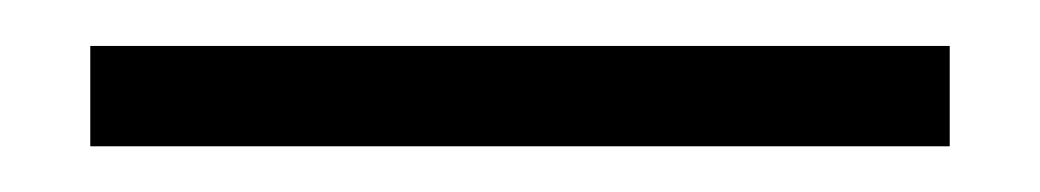

<svg xmlns="http://www.w3.org/2000/svg" viewBox="-20 81 455 84"><path d="M19.5 101.1H395.5V145H19.5Z"/></svg>

Font: DavidDev Light
Style: Regular
Weight: 300
Designer: David.dev
Foundry: David.dev
Version: Version 1.001;FEAKit 1.0